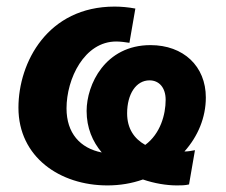

<svg xmlns="http://www.w3.org/2000/svg" viewBox="-20 -552 686 583"><path d="M306 11C344 11 380 5 414 -7C449 5 486 11 517 11C529 11 542 11 554 8L572 -96C562 -94 551 -92 540 -92C581 -138 605 -195 605 -256C605 -351 537 -415 437 -415C299 -415 243 -295 243 -215C243 -164 261 -122 289 -89C223 -102 182 -148 182 -223C182 -313 236 -426 333 -426C344 -426 362 -424 373 -422L391 -526C370 -530 348 -532 328 -532C125 -532 36 -363 36 -225C36 -75 162 11 306 11ZM366 -208C366 -266 393 -308 434 -308C463 -308 483 -286 483 -249C483 -204 467 -146 421 -112C387 -131 366 -162 366 -208Z"/></svg>

Font: Fixel Display
Style: Bold Italic
Weight: 700
Italic angle: -10°
Designer: AlfaBravo + MacPaw
Foundry: Kyrylo Tkachov, Marchela Mozhyna, Serhii Makarenko, Maria Weinstein, Zakhar Kryvoshyya
Version: Version 1.210;Glyphs 3.2 (3217)